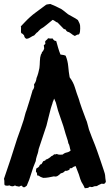

<svg xmlns="http://www.w3.org/2000/svg" viewBox="-30 -949 560 979"><path d="M256.8 -739.3Q261.7 -721.7 266.6 -704.6Q271.5 -687.5 278.3 -670.9Q293 -668.9 296.4 -668Q299.8 -667 304.7 -665Q315.4 -639.6 317.9 -610.8Q320.3 -582 325.2 -554.7Q343.8 -530.3 352.1 -502.4Q360.4 -474.6 371.1 -446.3Q374 -436.5 375 -434.1Q376 -431.6 376 -429.7Q381.8 -413.1 387.7 -395.5Q393.6 -377.9 400.4 -361.3Q403.3 -352.5 406.7 -344.2Q410.2 -335.9 413.1 -328.1Q416 -318.4 418.5 -308.1Q420.9 -297.9 423.8 -288.1Q430.7 -268.6 438.5 -249Q446.3 -229.5 454.1 -210Q457 -203.1 465.3 -179.7Q473.6 -156.2 482.4 -130.4Q491.2 -104.5 498.5 -82.5Q505.9 -60.5 505.9 -55.7Q505.9 -47.9 507.3 -39.6Q508.8 -31.2 509.8 -22.5Q505.9 -12.7 500 -11.7Q494.1 -10.7 489.3 -12.7Q484.4 -10.7 480 -8.8Q475.6 -6.8 471.7 -4.9Q468.8 -3.9 466.8 -2Q464.8 0 461.9 0Q450.2 0 446.8 2.4Q443.4 4.9 436.5 4.9Q427.7 2 425.3 4.4Q422.9 6.8 420.9 7.8Q417 9.8 412.1 9.8Q407.2 9.8 402.3 10.7Q400.4 6.8 398.9 2.9Q397.5 -1 394.5 -5.9Q383.8 -21.5 379.4 -36.1Q375 -50.8 372.1 -59.6Q367.2 -70.3 363.8 -81.1Q360.4 -91.8 355.5 -102.5Q349.6 -100.6 344.7 -98.1Q339.8 -95.7 336.9 -91.8Q325.2 -91.8 325.2 -88.9Q325.2 -85.9 323.2 -83Q317.4 -81.1 314 -79.1Q310.5 -77.1 302.7 -78.1Q297.9 -73.2 293 -69.8Q288.1 -66.4 280.3 -65.4Q272.5 -57.6 264.2 -52.2Q255.9 -46.9 245.1 -49.8Q231.4 -46.9 217.8 -44.4Q204.1 -42 190.4 -42Q174.8 -46.9 170.9 -50.8Q167 -54.7 159.2 -54.7Q160.2 -68.4 153.3 -73.2Q153.3 -76.2 153.8 -82.5Q154.3 -88.9 156.2 -90.8Q168.9 -96.7 170.9 -103.5Q172.9 -110.4 181.6 -112.3Q183.6 -116.2 186 -119.6Q188.5 -123 190.4 -127Q195.3 -128.9 198.7 -129.9Q202.1 -130.9 204.1 -135.7Q209 -135.7 218.8 -142.1Q228.5 -148.4 231.4 -152.3Q239.3 -155.3 241.2 -157.7Q243.2 -160.2 246.1 -162.1Q255.9 -161.1 258.8 -164.1Q266.6 -160.2 276.4 -160.2Q280.3 -160.2 283.2 -160.6Q286.1 -161.1 290 -161.1Q297.9 -168.9 310.1 -171.4Q322.3 -173.8 330.1 -181.6Q327.1 -189.5 325.2 -200.7Q323.2 -211.9 318.4 -218.8Q316.4 -231.4 312 -243.2Q307.6 -254.9 304.7 -265.6Q293.9 -306.6 279.3 -345.7Q264.6 -384.8 254.9 -425.8Q252.9 -430.7 250.5 -436Q248 -441.4 246.1 -446.3Q241.2 -434.6 241.2 -433.1Q241.2 -431.6 239.3 -429.7Q238.3 -424.8 237.3 -421.4Q236.3 -418 234.4 -413.1Q231.4 -405.3 229 -396Q226.6 -386.7 224.6 -378.9Q219.7 -362.3 215.8 -344.2Q211.9 -326.2 207 -308.6Q197.3 -278.3 187 -248.5Q176.8 -218.8 167 -188.5Q165 -174.8 162.6 -167.5Q160.2 -160.2 157.7 -152.8Q155.3 -145.5 153.8 -138.7Q152.3 -131.8 152.3 -127.9Q138.7 -96.7 129.4 -64.5Q120.1 -32.2 106.4 -2Q102.5 0 99.6 2.9Q96.7 5.9 92.8 5.9Q85 5.9 84.5 2Q84 -2 80.1 -2Q76.2 -2 73.2 -0.5Q70.3 1 67.4 2.9Q62.5 1 56.2 0.5Q49.8 0 46.9 -3.9Q40 1 33.2 1Q25.4 1 17.6 -3.9Q11.7 -2 5.9 -2Q2.9 -2 -1 -2.9Q-4.9 -3.9 -6.8 -5.9Q-7.8 -9.8 -7.8 -13.7Q-7.8 -17.6 -7.8 -22.5Q-7.8 -32.2 -9.8 -37.1Q7.8 -86.9 24.4 -138.2Q41 -189.5 57.6 -242.2Q66.4 -266.6 74.7 -290Q83 -313.5 90.8 -337.9Q94.7 -351.6 97.7 -363.8Q100.6 -376 105.5 -387.7Q113.3 -413.1 121.6 -439Q129.9 -464.8 136.7 -490.2Q140.6 -493.2 141.6 -497.1Q142.6 -501 144.5 -505.9L143.6 -518.6Q150.4 -528.3 152.8 -535.6Q155.3 -543 156.2 -550.8Q161.1 -562.5 165 -576.2Q168.9 -589.8 170.9 -601.6Q172.9 -617.2 173.3 -637.2Q173.8 -657.2 178.7 -670.9Q180.7 -674.8 182.1 -676.3Q183.6 -677.7 183.6 -682.6Q185.5 -684.6 188 -687Q190.4 -689.5 191.4 -692.4Q196.3 -700.2 194.8 -706.1Q193.4 -711.9 193.4 -718.8Q202.1 -723.6 201.2 -727.5Q200.2 -731.4 200.2 -735.4Q200.2 -740.2 206.5 -744.6Q212.9 -749 214.8 -753.9Q220.7 -752.9 226.6 -752.4Q232.4 -752 238.3 -752.9Q245.1 -740.2 254.9 -740.2ZM367.2 -846.7Q371.1 -838.9 373 -835Q375 -831.1 376.5 -827.1Q377.9 -823.2 378.4 -818.4Q378.9 -813.5 378.9 -803.7Q378.9 -797.9 377.9 -788.1Q377 -778.3 372.1 -773.4Q366.2 -773.4 361.3 -771Q356.4 -768.6 351.6 -765.6Q340.8 -770.5 332.5 -777.8Q324.2 -785.2 312.5 -788.1Q307.6 -792 305.7 -796.4Q303.7 -800.8 295.9 -800.8Q287.1 -809.6 279.3 -817.9Q271.5 -826.2 263.7 -834Q256.8 -835.9 251 -840.8Q245.1 -845.7 238.3 -847.7Q224.6 -836.9 208 -822.8Q191.4 -808.6 176.8 -800.8Q173.8 -796.9 169.9 -793.9Q166 -791 163.1 -786.1Q158.2 -784.2 153.3 -778.3Q148.4 -772.5 144.5 -768.6Q133.8 -764.6 125.5 -758.8Q117.2 -752.9 106.4 -751Q94.7 -753.9 92.8 -768.6Q89.8 -772.5 86.4 -775.4Q83 -778.3 78.1 -780.3Q76.2 -787.1 77.1 -798.8Q78.1 -810.5 76.2 -814.5Q81.1 -819.3 85.4 -824.2Q89.8 -829.1 94.7 -834Q124 -865.2 151.9 -885.3Q179.7 -905.3 205.1 -924.8Q210 -926.8 215.8 -927.2Q221.7 -927.7 226.6 -928.7Q238.3 -923.8 250.5 -918.5Q262.7 -913.1 271.5 -908.2Q284.2 -903.3 295.4 -893.6Q306.6 -883.8 317.4 -876Q330.1 -868.2 342.8 -861.8Q355.5 -855.5 367.2 -846.7Z"/></svg>

Font: Caesar Dressing
Style: Regular
Weight: 400
Designer: Dathan Boardman
Foundry: Open Window
Version: Version 1.000